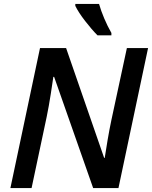

<svg xmlns="http://www.w3.org/2000/svg" viewBox="-20 -959 775 979"><path d="M33 0H141L218 -363Q229 -416 239 -480.5Q249 -545 252 -567H256L455 0H584L735 -714H627L548 -347Q538 -300 528.5 -244Q519 -188 514 -154H511L317 -714H184ZM477 -779H548V-791Q528 -826 511.5 -865Q495 -904 485 -939H364V-929Q380 -896 414 -852Q448 -808 477 -779Z"/></svg>

Font: Noto Sans UI Medium
Style: Italic
Weight: 500
Italic angle: -12°
Designer: Monotype Design Team
Foundry: Monotype Imaging Inc.
Version: Version 1.901